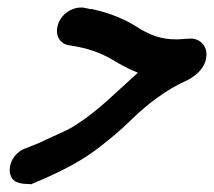

<svg xmlns="http://www.w3.org/2000/svg" viewBox="-20 -476 565 507"><path d="M6 -20C11 6 31 10 60 10L61 11L80 3C138 -22 196 -50 246 -90C274 -112 301 -134 329 -162C369 -201 419 -239 470 -262C483 -268 529 -292 525 -338C523 -357 508 -372 488 -374H485C468 -374 458 -372 446 -372C403 -372 378 -384 351 -399C315 -423 274 -441 223 -452H218C213 -453 207 -455 198 -456C169 -458 139 -437 132 -407C125 -378 142 -358 165 -356C212 -349 244 -337 274 -320C294 -308 316 -295 344 -284C287 -233 239 -183 180 -146C158 -131 130 -121 97 -105C85 -99 72 -94 62 -90L49 -85C15 -73 3 -41 6 -20Z"/></svg>

Font: Stray Cat
Style: ExBlkCnObl
Weight: 1000
Version: Version 1.0